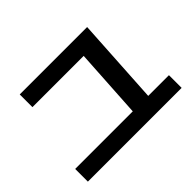

<svg xmlns="http://www.w3.org/2000/svg" viewBox="-141 -1001 1283 1283"><g transform="rotate(-45 500.0 -360.0)"><path d="M598 -60 633 -635 666 -607H147V-727H784L744 -59ZM57 7V-113H943V7Z"/></g></svg>

Font: M PLUS 1
Style: Bold
Weight: 700
Designer: Coji Morishita
Foundry: UNDERFOREST DESIGN
Version: Version 1.001